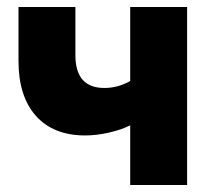

<svg xmlns="http://www.w3.org/2000/svg" viewBox="-20 -530 619 550"><path d="M224 -142Q133 -142 83 -198Q33 -254 33 -355V-510H196V-372Q196 -278 279 -278Q318 -278 353 -298V-510H516V0H353V-171Q327 -158 291.5 -150Q256 -142 224 -142Z"/></svg>

Font: Wix Madefor Text ExtraBold
Style: Regular
Weight: 800
Designer: Dalton Maag Ltd
Foundry: Dalton Maag Ltd
Version: Version 3.100